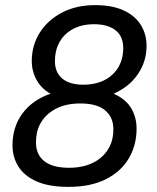

<svg xmlns="http://www.w3.org/2000/svg" viewBox="-20 -718 614 750"><path d="M247.6 12Q170.7 12 122.3 -9.7Q73.9 -31.5 51.4 -68.2Q28.8 -104.9 28.8 -150.5Q28.8 -221.2 67.1 -274Q105.4 -326.8 177.3 -352Q141.4 -372 122.8 -406.1Q104.1 -440.2 104.1 -479.1Q104.1 -541.4 135.6 -590.8Q167 -640.1 222.7 -669.1Q278.5 -698 351.3 -698Q419.1 -698 463.7 -677Q508.4 -655.9 530.4 -620.1Q552.5 -584.2 552.5 -539.1Q552.5 -477.5 518.2 -427.8Q484 -378.2 423.9 -352Q471.2 -331 492.3 -295.6Q513.5 -260.2 513.5 -215.6Q513.5 -150 482.6 -98.5Q451.8 -46.9 392.6 -17.5Q333.4 12 247.6 12ZM249.5 -62.6Q324.2 -62.6 371.1 -99.6Q395.2 -118.9 409.1 -147.1Q422.9 -175.4 422.9 -212.9Q422.9 -259.8 390.8 -286.9Q358.6 -313.9 293.9 -313.9Q227.8 -313.9 184.1 -285Q154.3 -265.7 137.4 -234.9Q120.5 -204 120.5 -162.1Q120.5 -113.9 153.2 -88.3Q185.8 -62.6 249.5 -62.6ZM306.3 -387.1Q341.3 -387.1 370.9 -397.6Q400.4 -408.1 420.5 -428Q440.1 -446.2 450.7 -472.1Q461.4 -497.9 461.4 -529.9Q461.4 -576.5 431.1 -599.9Q400.8 -623.4 347.4 -623.4Q282.1 -623.4 240.8 -588.2Q218.7 -569.5 206.7 -542.1Q194.6 -514.6 194.6 -479.1Q194.6 -434.8 223.4 -411Q252.3 -387.1 306.3 -387.1Z"/></svg>

Font: Archivo Variable SemiBold
Style: Italic
Weight: 600
Italic angle: -10°
Designer: Hector Gatti
Foundry: Omnibus-Type
Version: Version 2.001